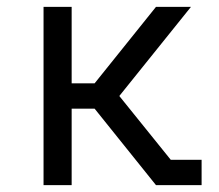

<svg xmlns="http://www.w3.org/2000/svg" viewBox="-20 -540 640 560"><path d="M435 0 256 -223H189V0H107V-520H189V-297H256L435 -520H537L328 -260L478 -74H568V0Z"/></svg>

Font: R Plex Mono
Style: Regular
Weight: 400
Monospace: yes
Designer: Belleve Invis
Foundry: Belleve Invis
Version: Version 31.8.0